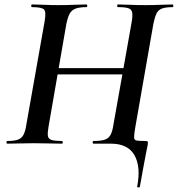

<svg xmlns="http://www.w3.org/2000/svg" viewBox="-20 -645 798 862"><path d="M186 -311 191 -339H580L575 -311ZM98 -84 180 -547Q188 -591 178 -602Q168 -613 124 -613Q120 -613 120 -619Q120 -625 124 -625Q148 -625 178.5 -623.5Q209 -622 240 -622Q282 -622 313 -623.5Q344 -625 368 -625Q372 -625 372 -619Q372 -613 368 -613Q336 -613 318.5 -606Q301 -599 292.5 -583Q284 -567 278 -538L198 -77Q193 -49 195 -35Q197 -21 212 -16.5Q227 -12 258 -12Q262 -12 262 -6Q262 0 258 0Q231 0 201 -1Q171 -2 130 -2Q98 -2 67 -1Q36 0 13 0Q9 0 9 -6Q9 -12 13 -12Q44 -12 60.5 -18Q77 -24 85.5 -40Q94 -56 98 -84ZM478 0H400Q396 0 396 -6Q396 -12 400 -12Q433 -12 450.5 -18Q468 -24 476.5 -40Q485 -56 489 -84L571 -545Q576 -574 573.5 -588.5Q571 -603 556.5 -608Q542 -613 510 -613Q506 -613 506 -619Q506 -625 510 -625Q534 -625 564 -623.5Q594 -622 635 -622Q669 -622 701 -623.5Q733 -625 756 -625Q758 -625 758 -619Q758 -613 756 -613Q725 -613 708 -607Q691 -601 683 -585Q675 -569 669 -540L588 -77Q582 -43 582 -29.5Q582 -16 593.5 -14Q605 -12 632 -12Q641 -12 643 -9.5Q645 -7 643 6Q640 21 636 41Q632 61 625.5 96Q619 131 608 193Q607 197 601 196.5Q595 196 596 192Q613 103 583.5 51.5Q554 0 478 0Z"/></svg>

Font: Cormorant Infant Light
Style: Italic
Weight: 300
Italic angle: -10°
Designer: Christian Thalmann (Catharsis Fonts)
Foundry: Catharsis Fonts
Version: Version 4.001